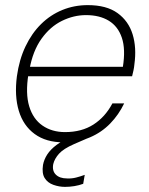

<svg xmlns="http://www.w3.org/2000/svg" viewBox="-20 -544 581 750"><path d="M228 12Q160 12 115.5 -20.5Q71 -53 53.5 -111Q36 -169 46 -246Q55 -311 79.5 -362.5Q104 -414 140.5 -450Q177 -486 223.5 -505Q270 -524 323 -524Q396 -524 439 -493Q482 -462 498 -410Q514 -358 505 -293Q504 -281 501.5 -269.5Q499 -258 496 -246H77L84 -283H460Q471 -352 456 -396.5Q441 -441 405 -463Q369 -485 316 -485Q268 -485 222 -462.5Q176 -440 142 -392.5Q108 -345 95 -272L91 -254Q79 -179 94 -129Q109 -79 146 -53.5Q183 -28 234 -28Q299 -28 345 -57.5Q391 -87 419 -140H465Q444 -96 410.5 -61.5Q377 -27 331.5 -7.5Q286 12 228 12ZM234 186Q211 186 188.5 178Q166 170 154.5 151.5Q143 133 148 100Q152 79 164.5 59.5Q177 40 201 22Q225 4 263 -12L325 -37L336 -10L269 19Q228 37 210.5 56.5Q193 76 188 97Q183 123 198 138Q213 153 242 153Q260 154 277.5 149.5Q295 145 311 139L305 174Q289 180 270.5 183Q252 186 234 186Z"/></svg>

Font: DM Sans 12pt ExtraLight
Style: Italic
Weight: 250
Italic angle: -10°
Version: Version 4.004;gftools[0.9.30]